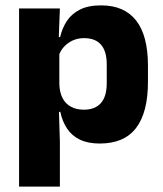

<svg xmlns="http://www.w3.org/2000/svg" viewBox="-20 -523 606 715"><path d="M351.5 11.5Q307.5 11.5 277.5 -3Q247.5 -17.5 229.8 -44.2Q212 -71 204.5 -106.5H165L201 -209.5Q202 -179 212.8 -158Q223.5 -137 243.8 -125.8Q264 -114.5 292 -114.5Q334 -114.5 355.8 -139.2Q377.5 -164 377.5 -213V-283Q377.5 -332 356.2 -356.5Q335 -381 293 -381Q269.5 -381 250.2 -372Q231 -363 217.8 -348.2Q204.5 -333.5 198.5 -314.5L163.5 -385H204Q211.5 -418 229 -444.8Q246.5 -471.5 277.5 -487.2Q308.5 -503 356.5 -503Q442.5 -503 486.8 -446.8Q531 -390.5 531 -278V-218Q531 -104.5 486.8 -46.5Q442.5 11.5 351.5 11.5ZM51 172V-491.5H203L198 -359L201 -341.5V-152.5L199 -126.5L203 5V172Z"/></svg>

Font: Anek Gujarati
Style: Bold
Weight: 700
Version: Version 1.003